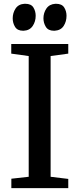

<svg xmlns="http://www.w3.org/2000/svg" viewBox="-20 -970 410 990"><path d="M99 -811.5Q70 -811.5 57.8 -831.2Q45.5 -851 45.5 -875.5Q45.5 -903 60.2 -925.8Q75 -948.5 106 -950.5H110.5Q140.5 -950.5 152.2 -931.5Q164 -912.5 164 -888.5Q164 -859 148.5 -836Q133 -813 102 -811.5ZM258 -811.5Q228.5 -811.5 216.2 -831.8Q204 -852 204 -875.5Q204 -903.5 219.2 -926Q234.5 -948.5 265.5 -950.5H269Q299 -950.5 311 -931.5Q323 -912.5 323 -888.5Q323 -859 308.2 -836.2Q293.5 -813.5 262 -811.5ZM128 -58.5V-681L38 -693.5V-743H332V-693.5L241 -681V-58.5L332 -47.5V0H38.5V-48.5Z"/></svg>

Font: Merriweather 28pt Medium
Style: Regular
Weight: 500
Version: Version 2.100